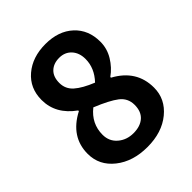

<svg xmlns="http://www.w3.org/2000/svg" viewBox="-213 -877 1015 1015"><g transform="rotate(-45 294.5 -369.5)"><path d="M47 -184Q47 -311 174 -377V-382Q76 -452 76 -558Q76 -646 139 -699.5Q202 -753 299.5 -753Q397 -753 455.5 -699Q514 -645 514 -556Q514 -505 487 -460.5Q460 -416 419 -387V-382Q543 -315 543 -184Q543 -99 474 -42.5Q405 14 296.5 14Q188 14 117.5 -42Q47 -98 47 -184ZM341 -423Q394 -479 394 -547Q394 -593 368 -621.5Q342 -650 299.5 -650Q257 -650 231.5 -625.5Q206 -601 206 -555.5Q206 -510 240 -480Q274 -450 341 -423ZM242 -337Q174 -283 174 -200Q174 -151 209.5 -120.5Q245 -90 296 -90Q347 -90 376.5 -116Q406 -142 406 -192Q406 -242 367 -272Q328 -302 242 -337Z"/></g></svg>

Font: Swei Fan Sans CJK TC
Style: Bold
Weight: 700
Version: Version 2.130